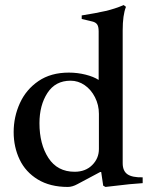

<svg xmlns="http://www.w3.org/2000/svg" viewBox="-20 -731 600 759"><path d="M34 -209Q34 -269 58.5 -323Q83 -377 132 -410.5Q181 -444 252 -444Q286 -444 318 -436Q350 -428 370 -415V-607Q370 -626 364 -634.5Q358 -643 345 -646L303 -656V-670Q360 -679 397 -687.5Q434 -696 469 -711L478 -704Q465 -672 465 -611V-86Q465 -55 484 -42Q503 -29 544 -30V-7Q495 -4 432 4L397 8L388 3L380 -51H376L286 -3Q266 8 248 8Q178 8 129.5 -21.5Q81 -51 57.5 -100.5Q34 -150 34 -209ZM371 -142V-281Q371 -316 355.5 -346.5Q340 -377 314.5 -394.5Q289 -412 259 -412Q199 -412 167.5 -363.5Q136 -315 136 -244Q136 -161 171.5 -106.5Q207 -52 275 -52Q318 -52 344.5 -78.5Q371 -105 371 -142Z"/></svg>

Font: Ibarra Real Nova SemiBold
Style: Regular
Weight: 600
Designer: Jose Maria Ribagorda & Octavio Pardo
Foundry: Jose Maria Ribagorda
Version: Version 1.014